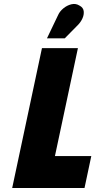

<svg xmlns="http://www.w3.org/2000/svg" viewBox="-20 -941 477 961"><path d="M370 -816Q384 -830 392.5 -848.5Q401 -867 399 -885Q397 -903 378 -913Q359 -925 337 -919.5Q315 -914 297 -899Q279 -884 271 -866L215 -749H304ZM41 0H403L437 -160H255L370 -700H190Z"/></svg>

Font: Advent Pro Black
Style: Italic
Weight: 900
Italic angle: -12°
Version: Version 3.000